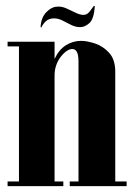

<svg xmlns="http://www.w3.org/2000/svg" viewBox="-20 -638 461 658"><path d="M152 0V-352Q152 -404 167 -436Q182 -468 206 -483Q230 -498 258 -498Q278 -498 305.5 -489Q333 -480 354 -457Q375 -434 375 -392V0H249V-427Q249 -450 243.5 -460Q238 -470 228 -470Q218 -470 207.5 -462.5Q197 -455 187.5 -442.5Q178 -430 172.5 -414Q167 -398 167 -380V0ZM45 0V-495H167V0ZM167 0V-16H197V0ZM6 0V-16H45V0ZM6 -479V-495H45V-479ZM375 0V-16H414V0ZM219 0V-16H249V0ZM305 -617Q302 -573 286.5 -559Q271 -545 255 -545Q239 -545 224 -552.5Q209 -560 194.5 -567.5Q180 -575 165 -575Q148 -575 137.5 -565.5Q127 -556 122 -544L119 -545Q121 -578 138.5 -596Q156 -614 174 -615Q190 -617 207 -609.5Q224 -602 239 -594.5Q254 -587 266 -587Q278 -587 286.5 -597.5Q295 -608 302 -618Z"/></svg>

Font: Emberly Black
Style: Regular
Weight: 900
Designer: Rajesh Rajput
Foundry: Rajesh Rajput
Version: Version 1.000